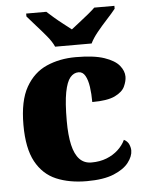

<svg xmlns="http://www.w3.org/2000/svg" viewBox="-54 -810 662 865"><g transform="rotate(-5 276.5 -378.0)"><path d="M304 10Q225 10 166 -15Q107 -40 74 -100.5Q41 -161 41 -267Q41 -376 76 -437.5Q111 -499 170 -525Q229 -551 302 -551Q384 -551 431 -535Q478 -519 498 -494.5Q518 -470 518 -444Q518 -424 507 -400Q496 -376 462 -359.5Q428 -343 359 -343Q359 -380 354.5 -411.5Q350 -443 339 -462.5Q328 -482 309 -482Q287 -482 271 -463Q255 -444 246 -397.5Q237 -351 237 -268Q237 -203 247 -159.5Q257 -116 278 -94Q299 -72 332 -72Q370 -72 400.5 -84Q431 -96 453 -116.5Q475 -137 486 -161Q502 -153 508.5 -138.5Q515 -124 515 -110Q515 -84 493.5 -56Q472 -28 426 -9Q380 10 304 10ZM214 -606Q204 -629 182 -655.5Q160 -682 136.5 -708Q113 -734 97 -753V-766H188Q199 -756 218.5 -739Q238 -722 259.5 -705.5Q281 -689 296 -677Q311 -689 332.5 -705.5Q354 -722 374.5 -739Q395 -756 405 -766H496V-753Q481 -734 457 -708Q433 -682 411.5 -655.5Q390 -629 379 -606Z"/></g></svg>

Font: Noto Serif Hebrew Black
Style: Regular
Weight: 900
Version: Version 2.003